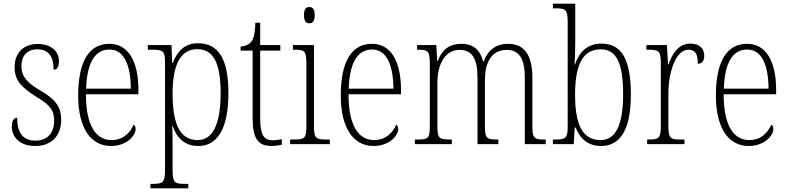

<svg xmlns="http://www.w3.org/2000/svg" viewBox="-20 -780 4266 1039"><path d="M171 10C257 10 311 -44 311 -131C311 -196 286 -240 200 -289C130 -330 96 -364 96 -421C96 -473 122 -513 182 -513C240 -513 270 -478 270 -403C290 -403 299 -420 299 -449C299 -500 259 -542 184 -542C107 -542 59 -493 59 -418C59 -346 91 -310 183 -252C257 -209 273 -176 273 -129C273 -60 237 -19 172 -19C100 -19 73 -66 73 -143C56 -143 44 -128 44 -94C44 -45 80 10 171 10Z M580 10C668 10 714 -48 714 -82C714 -95 709 -102 703 -105C684 -62 647 -22 584 -22C498 -22 445 -102 445 -270H729V-294C729 -450 673 -543 572 -543C464 -543 403 -451 403 -262C403 -88 471 10 580 10ZM688 -300H446C450 -431 489 -512 572 -512C653 -512 687 -426 688 -300Z M794 239H999V215H980C925 215 914 209 914 140V18C914 -34 913 -75 912 -99H914C937 -32 980 10 1053 10C1154 10 1216 -79 1216 -277C1216 -465 1160 -546 1051 -546C978 -546 938 -500 915 -439H912L908 -536H780V-511H800C864 -511 873 -505 873 -438V139C873 209 861 215 805 215H794ZM1050 -22C947 -22 914 -121 914 -276C914 -423 954 -514 1047 -514C1136 -514 1174 -436 1174 -277C1174 -118 1136 -22 1050 -22Z M1450 10C1468 10 1488 7 1505 3V-27C1487 -23 1473 -21 1455 -21C1409 -21 1388 -48 1388 -139V-506H1497V-536H1388V-657H1362C1360 -605 1355 -573 1339 -553C1327 -539 1308 -530 1282 -528V-506H1347V-142C1347 -28 1377 10 1450 10Z M1654 -654C1671 -654 1683 -664 1683 -698C1683 -732 1671 -742 1654 -742C1637 -742 1625 -732 1625 -698C1625 -664 1637 -654 1654 -654ZM1550 0H1765V-25H1748C1689 -25 1679 -31 1679 -99V-536H1565V-511H1575C1629 -511 1638 -504 1638 -435V-98C1638 -31 1628 -25 1569 -25H1550Z M2001 10C2089 10 2135 -48 2135 -82C2135 -95 2130 -102 2124 -105C2105 -62 2068 -22 2005 -22C1919 -22 1866 -102 1866 -270H2150V-294C2150 -450 2094 -543 1993 -543C1885 -543 1824 -451 1824 -262C1824 -88 1892 10 2001 10ZM2109 -300H1867C1871 -431 1910 -512 1993 -512C2074 -512 2108 -426 2109 -300Z M2225 0H2425V-25H2418C2357 -25 2347 -30 2347 -99V-331C2347 -425 2383 -510 2467 -510C2536 -510 2564 -461 2564 -361V0H2677V-25H2671C2614 -25 2604 -31 2604 -99V-345C2604 -435 2635 -510 2722 -510C2793 -510 2820 -456 2820 -361V0H2933V-25H2929C2872 -25 2861 -30 2861 -96V-360C2861 -483 2816 -543 2730 -543C2666 -543 2620 -511 2597 -446H2595C2579 -508 2543 -543 2477 -543C2416 -543 2373 -515 2349 -450H2346L2341 -536H2237V-511H2242C2297 -511 2306 -503 2306 -433V-100C2306 -31 2298 -25 2238 -25H2225Z M3233 10C3329 10 3394 -67 3394 -267C3394 -464 3341 -544 3235 -544C3159 -544 3114 -499 3091 -430H3089C3092 -471 3093 -528 3093 -564V-760H2972V-735H2985C3040 -735 3052 -730 3052 -659V-94C3052 -32 3040 -25 2984 -25H2972V0H3085L3090 -90H3095C3119 -29 3162 10 3233 10ZM3230 -22C3133 -22 3092 -103 3092 -269C3092 -433 3136 -513 3230 -513C3317 -513 3352 -437 3352 -270C3352 -98 3309 -22 3230 -22Z M3482 0H3684V-25H3665C3608 -25 3597 -30 3597 -99V-276C3597 -384 3635 -511 3705 -511C3747 -511 3756 -481 3756 -435C3781 -435 3791 -453 3791 -479C3791 -516 3766 -544 3717 -544C3648 -544 3617 -485 3597 -431H3595L3589 -536H3478V-511H3484C3545 -511 3556 -506 3556 -438V-100C3556 -30 3544 -25 3488 -25H3482Z M4031 10C4119 10 4165 -48 4165 -82C4165 -95 4160 -102 4154 -105C4135 -62 4098 -22 4035 -22C3949 -22 3896 -102 3896 -270H4180V-294C4180 -450 4124 -543 4023 -543C3915 -543 3854 -451 3854 -262C3854 -88 3922 10 4031 10ZM4139 -300H3897C3901 -431 3940 -512 4023 -512C4104 -512 4138 -426 4139 -300Z"/></svg>

Font: Noto Serif Thai Condensed ExtraLight
Style: Regular
Weight: 200
Width: 3
Designer: Monotype Design Team
Foundry: Monotype Imaging Inc.
Version: Version 2.002